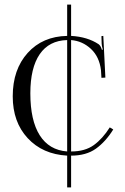

<svg xmlns="http://www.w3.org/2000/svg" viewBox="-20 -774 539 829"><path d="M287 35H270V-102Q164 -108 99.5 -177.5Q35 -247 35 -358Q35 -474 99.5 -545.5Q164 -617 270 -619V-754H287V-619Q358 -615 406 -583Q415 -576 420 -559L424 -560Q419 -578 419 -585L418 -618L426 -619L435 -439L418 -438L416 -471Q409 -529 372.5 -563Q336 -597 287 -601V-120Q347 -120 385 -147.5Q423 -175 454 -224L469 -215Q436 -162 394 -132Q352 -102 287 -102ZM270 -120V-601Q192 -599 151.5 -540Q111 -481 111 -371Q111 -254 151.5 -190Q192 -126 270 -120Z"/></svg>

Font: FoglihtenNo06
Style: Regular
Weight: 500
Designer: gluk (gluksza@wp.pl)
Foundry: gluk (gluksza@wp.pl)
Version: Version 0.76